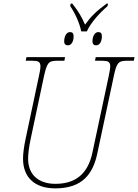

<svg xmlns="http://www.w3.org/2000/svg" viewBox="-20 -1029 762 1059"><path d="M428 -856H459C482 -906 530 -958 573 -995L576 -1009H568C511 -967 482 -939 449 -893C431 -935 413 -966 379 -1009H370L367 -996C394 -956 419 -902 428 -856ZM355 -779C375 -779 386 -802 386 -829C386 -846 379 -852 366 -852C344 -852 334 -824 334 -801C334 -785 342 -779 355 -779ZM510 -779C531 -779 542 -802 542 -829C542 -846 535 -852 522 -852C500 -852 490 -824 490 -801C490 -785 498 -779 510 -779ZM285 10C434 10 493 -69 517 -184L607 -606C623 -683 632 -694 682 -694H718L722 -714H508L504 -694H542C575 -694 588 -689 588 -663C588 -650 584 -632 579 -606L489 -184C469 -94 418 -15 286 -15C189 -15 135 -69 135 -153C135 -176 139 -216 149 -262L222 -606C239 -683 247 -694 297 -694H335L339 -714H126L122 -694H157C190 -694 203 -689 203 -663C203 -650 200 -632 194 -606L121 -262C112 -220 107 -181 107 -154C107 -51 171 10 285 10Z"/></svg>

Font: Noto Serif SemiCondensed Thin
Style: Italic
Weight: 100
Width: 4
Italic angle: -12°
Designer: Monotype Design Team
Foundry: Monotype Imaging Inc.
Version: Version 2.013